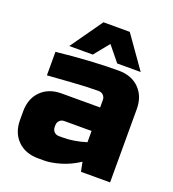

<svg xmlns="http://www.w3.org/2000/svg" viewBox="-136 -846 867 960"><g transform="rotate(20 297.5 -365.5)"><path d="M25 0ZM260 -130Q313 -130 380 -150V-210H235Q220 -210 210 -200Q200 -190 200 -175V-165Q200 -150 210 -140Q220 -130 235 -130ZM75 -520Q258 -540 405 -540Q473 -540 514 -499Q555 -458 555 -390V0H400L390 -50Q343 -19 293.5 -4.5Q244 10 210 10H175Q107 10 66 -31Q25 -72 25 -140V-185Q25 -253 66 -294Q107 -335 175 -335H380V-375Q380 -390 370 -400Q360 -410 345 -410Q280 -410 201.5 -404Q123 -398 75 -395ZM130 -571 250 -741H390L510 -571H385L320 -651L255 -571Z"/></g></svg>

Font: Russo One
Style: Regular
Weight: 400
Designer: Jovanny lemonad
Foundry: Jovanny Lemonad
Version: Version 1.001